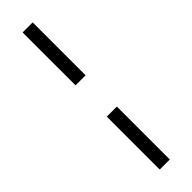

<svg xmlns="http://www.w3.org/2000/svg" viewBox="-271 -778 774 774"><g transform="rotate(-45 116.5 -391.0)"><path d="M88.2 -480V-781.8H145.5V-480ZM88.2 0V-301.8H145.5V0Z"/></g></svg>

Font: Spartan
Style: Regular
Weight: 400
Designer: Matt Bailey, Mirko Velimirovic
Foundry: Matt Bailey
Version: Version 1.005